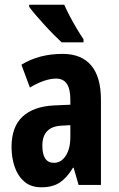

<svg xmlns="http://www.w3.org/2000/svg" viewBox="-20 -786 504 816"><path d="M246 -557Q326 -557 367.5 -508Q409 -459 409 -362V0H314L293 -73H290Q265 -31 234.5 -10.5Q204 10 156 10Q111 10 83 -14.5Q55 -39 42 -78Q29 -117 29 -161Q29 -247 76 -290.5Q123 -334 211 -338L279 -341V-363Q279 -452 219 -452Q171 -452 107 -414L71 -511Q146 -557 246 -557ZM242 -252Q160 -248 160 -167Q160 -94 209 -94Q240 -94 259.5 -124Q279 -154 279 -204V-254ZM253 -766Q262 -745 277 -716.5Q292 -688 308 -661.5Q324 -635 335 -619V-606H242Q229 -618 209.5 -637.5Q190 -657 169.5 -679.5Q149 -702 131.5 -722.5Q114 -743 104 -757V-766Z"/></svg>

Font: Noto Sans ExtraCondensed
Style: Bold
Weight: 700
Width: 2
Designer: Monotype Design Team
Foundry: Monotype Imaging Inc.
Version: Version 2.013; ttfautohint (v1.8.4.7-5d5b)